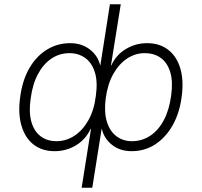

<svg xmlns="http://www.w3.org/2000/svg" viewBox="-20 -703 948 903"><path d="M364 180 408 -97H406Q384 -48 338 -20Q292 8 237 8Q178 8 138 -23Q98 -54 81 -112Q64 -170 75 -247Q85 -324 117 -380.5Q149 -437 199 -468.5Q249 -500 310 -500Q365 -500 403 -470Q441 -440 451 -396H452L497 -683H548L502 -396H504Q526 -445 572 -472.5Q618 -500 672 -500Q731 -500 771.5 -468.5Q812 -437 828.5 -379.5Q845 -322 834 -245Q824 -170 791.5 -113Q759 -56 710 -24Q661 8 599 8Q544 8 506.5 -22Q469 -52 459 -97H458L414 180ZM246 -39Q291 -39 330 -64.5Q369 -90 396 -138Q423 -186 431 -254Q440 -319 426 -363.5Q412 -408 380.5 -430.5Q349 -453 307 -453Q260 -453 222 -427.5Q184 -402 158.5 -354.5Q133 -307 124 -238Q115 -175 127.5 -130.5Q140 -86 170.5 -62.5Q201 -39 246 -39ZM600 -39Q648 -39 686.5 -64.5Q725 -90 750.5 -138Q776 -186 785 -254Q794 -318 781 -362.5Q768 -407 737 -430Q706 -453 660 -453Q616 -453 577.5 -427.5Q539 -402 512.5 -354.5Q486 -307 477 -239Q469 -174 483 -129.5Q497 -85 528 -62Q559 -39 600 -39Z"/></svg>

Font: Nunito Sans 7pt ExtraLight
Style: Italic
Weight: 250
Italic angle: -9°
Designer: Vernon Adams
Foundry: Vernon Adams
Version: Version 3.101;gftools[0.9.27]